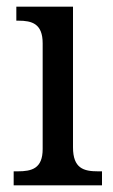

<svg xmlns="http://www.w3.org/2000/svg" viewBox="-20 -556 338 576"><path d="M21 0H286V-42H274C231 -42 199 -51 199 -114V-536H29V-494H35C76 -494 108 -485 108 -426V-109C108 -50 75 -42 33 -42H21Z"/></svg>

Font: Noto Serif Ethiopic SemiCondensed
Style: Regular
Weight: 400
Width: 4
Designer: Monotype Design Team
Foundry: Monotype Imaging Inc.
Version: Version 2.102